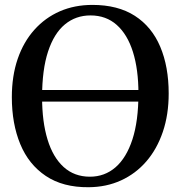

<svg xmlns="http://www.w3.org/2000/svg" viewBox="-20 -772 755 803"><path d="M351 11Q243.5 12 171.8 -36Q100 -84 64.8 -169.2Q29.5 -254.5 29.5 -365.5Q29.5 -454.5 54 -525.8Q78.5 -597 123.8 -647.5Q169 -698 230.5 -724.8Q292 -751.5 366.5 -751.5Q473 -751.5 544 -705.8Q615 -660 650.2 -576.5Q685.5 -493 685.5 -381Q685.5 -292.5 661 -220.5Q636.5 -148.5 592 -97Q547.5 -45.5 486.2 -17.5Q425 10.5 351 11ZM356 -33Q417.5 -33 463 -72.2Q508.5 -111.5 533.8 -188.8Q559 -266 559 -381Q559 -481.5 536 -554.8Q513 -628 468.2 -667.8Q423.5 -707.5 358.5 -707.5Q297 -707.5 251.5 -670Q206 -632.5 181 -556.5Q156 -480.5 156 -365.5Q156 -263 178.8 -188.5Q201.5 -114 246.2 -73.5Q291 -33 356 -33ZM641.5 -395.5V-347H75V-395.5Z"/></svg>

Font: Merriweather 60pt Medium
Style: Regular
Weight: 500
Version: Version 2.100